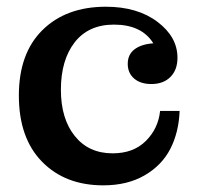

<svg xmlns="http://www.w3.org/2000/svg" viewBox="-20 -539 590 571"><path d="M287.1 12.2Q173.8 12.2 105 -58.1Q36.1 -128.4 36.1 -254.9Q36.1 -380.4 106.4 -449.7Q176.8 -519 294.9 -519Q388.7 -519 448.2 -474.1Q507.8 -429.2 507.8 -367.2Q507.8 -331.1 486.8 -310.1Q465.8 -289.1 430.2 -289.1Q397.9 -289.1 378.9 -305.4Q359.9 -321.8 359.9 -349.1Q359.9 -377 380.1 -392.3Q400.4 -407.7 436 -410.2Q401.4 -465.8 318.8 -465.8Q243.2 -465.8 202.1 -413.1Q161.1 -360.4 161.1 -272Q161.1 -186 202.4 -134.5Q243.7 -83 314.9 -83Q377 -83 413.8 -119.9Q450.7 -156.7 456.1 -209H514.2Q511.7 -145.5 486.6 -96.4Q461.4 -47.4 410.2 -17.6Q358.9 12.2 287.1 12.2Z"/></svg>

Font: Montagu Slab 144pt Medium
Style: Regular
Weight: 500
Designer: Florian Karsten
Foundry: Florian Karsten
Version: Version 1.000